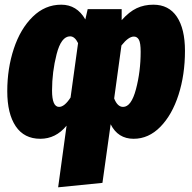

<svg xmlns="http://www.w3.org/2000/svg" viewBox="-20 -573 820 819"><path d="M769 -356Q769 -254 741.5 -168.5Q714 -83 664 -32Q614 19 550 19Q483 19 452 -43L417 207L228 226L264 -37Q218 19 152 19Q83 19 47 -34.5Q11 -88 11 -184Q11 -281 39 -365.5Q67 -450 119.5 -501.5Q172 -553 241 -553Q308 -553 344 -490L354 -534H499V-487Q531 -523 563 -538Q595 -553 634 -553Q700 -553 734.5 -501.5Q769 -450 769 -356ZM281 -157 313 -389Q299 -418 279 -418Q241 -418 221.5 -342Q202 -266 202 -187Q202 -117 232 -117Q255 -117 281 -157ZM580 -352Q580 -390 572.5 -403.5Q565 -417 551 -417Q528 -417 498 -379L467 -153Q481 -117 505 -117Q540 -117 560 -192.5Q580 -268 580 -352Z"/></svg>

Font: Fira Sans Condensed Black
Style: Italic
Weight: 900
Width: 3
Italic angle: -8°
Designer: Carrois Corporate & Edenspiekermann AG
Foundry: Carrois Corporate GbR & Edenspiekermann AG
Version: Version 4.203